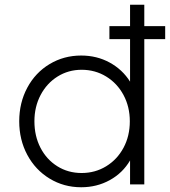

<svg xmlns="http://www.w3.org/2000/svg" viewBox="-20 -777 716 809"><path d="M61 -266Q61 -344 95 -407.5Q129 -471 189 -507Q249 -543 322 -543Q388 -543 442 -513.5Q496 -484 528 -433V-612H441V-667H528V-757H588V-667H676V-612H588V0H528V-101Q497 -48 442.5 -18Q388 12 322 12Q249 12 189 -24.5Q129 -61 95 -124.5Q61 -188 61 -266ZM324 -48Q381 -48 427.5 -76.5Q474 -105 500.5 -154.5Q527 -204 527 -266Q527 -327 500.5 -376.5Q474 -426 427.5 -454.5Q381 -483 324 -483Q268 -483 222.5 -454.5Q177 -426 151 -376.5Q125 -327 125 -266Q125 -204 150.5 -154.5Q176 -105 221.5 -76.5Q267 -48 324 -48Z"/></svg>

Font: Eudoxus Sans Light
Style: Regular
Weight: 300
Designer: Stijn de Vries
Foundry: tokotype
Version: Version 2.005